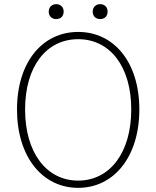

<svg xmlns="http://www.w3.org/2000/svg" viewBox="-20 -893 754 926"><path d="M357 13C529 13 652 -136 652 -365C652 -594 529 -739 357 -739C185 -739 62 -594 62 -365C62 -136 185 13 357 13ZM357 -22C204 -22 101 -157 101 -365C101 -573 204 -704 357 -704C510 -704 613 -573 613 -365C613 -157 510 -22 357 -22ZM251 -801C272 -801 287 -814 287 -837C287 -859 272 -873 251 -873C231 -873 215 -859 215 -837C215 -814 231 -801 251 -801ZM463 -801C484 -801 499 -814 499 -837C499 -859 484 -873 463 -873C443 -873 427 -859 427 -837C427 -814 443 -801 463 -801Z"/></svg>

Font: Source Han Sans JP VF
Style: Regular
Weight: 250
Designer: Ryoko NISHIZUKA 西塚涼子 (kana, bopomofo & ideographs); Paul D. Hunt (Latin, Greek & Cyrillic); Sandoll Communications 산돌커뮤니
Foundry: Adobe
Version: Version 2.004;hotconv 1.0.118;makeotfexe 2.5.65603